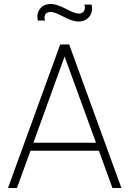

<svg xmlns="http://www.w3.org/2000/svg" viewBox="-20 -943 649 963"><path d="M374 -835C422 -835 451 -875 439 -920H403C411 -897 401 -875 376 -875C336 -875 287 -923 234 -923C188 -923 158 -886 170 -840H206C199 -858 204 -883 233 -883C273 -883 322 -835 374 -835ZM20 0H65L133 -187H476L544 0H589L327 -720H282ZM147.5 -227 304 -659.5 461.5 -227Z"/></svg>

Font: Hauora ExtraLight
Style: Regular
Weight: 200
Designer: Mikhail Sharanda
Foundry: WCYS & Co.
Version: Version 1.010